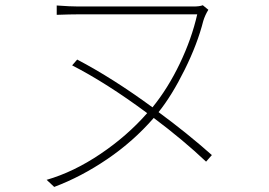

<svg xmlns="http://www.w3.org/2000/svg" viewBox="-20 -696 1040 742"><path d="M798.8 -96.7 776.4 -71.3Q687.5 -155.3 574.2 -240.2Q495.1 -149.4 394.5 -81.1Q293.9 -12.7 189.5 26.4L160.2 -1Q264.6 -31.2 368.2 -101.1Q471.7 -170.9 548.8 -258.8Q393.6 -374 258.8 -443.4L278.3 -465.8Q416 -393.6 569.3 -281.2Q628.9 -354.5 674.8 -450.2Q720.7 -545.9 742.2 -640.6H283.2Q252 -640.6 199.2 -638.7V-674.8Q252 -670.9 283.2 -670.9H727.5Q752 -670.9 763.7 -675.8L785.2 -658.2Q772.5 -637.7 765.6 -615.2Q743.2 -526.4 693.8 -426.8Q644.5 -327.1 592.8 -262.7Q703.1 -181.6 798.8 -96.7Z"/></svg>

Font: Gen Shin Gothic Monospace ExtraLight
Style: Regular
Weight: 200
Designer: [Source Han Sans]
Ryoko NISHIZUKA  (kana & ideographs); Paul D. Hunt (Latin, Greek & Cyrillic); Wenlong ZHANG  (bopomofo
Version: Version 1.002.20150607